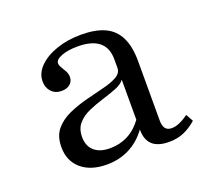

<svg xmlns="http://www.w3.org/2000/svg" viewBox="-85 -529 693 642"><g transform="rotate(-20 261.5 -208.0)"><path d="M194.4 11.3Q137.1 11.3 103.6 -17.3Q70.2 -46 70.2 -95.2Q70.2 -133.9 89.5 -157.3Q108.9 -180.6 139.5 -194.4Q170.2 -208.1 204 -216.9Q237.9 -225.8 268.1 -233.1Q298.4 -240.3 317.7 -251.2Q337.1 -262.1 337.1 -280.6V-311.3Q337.1 -352.4 311.7 -373Q286.3 -393.5 236.3 -393.5Q201.6 -393.5 178.6 -384.7Q155.6 -375.8 155.6 -362.9Q155.6 -355.6 160.9 -346.8Q166.1 -337.9 171.8 -328.2Q177.4 -318.5 177.4 -306.5Q177.4 -291.1 166.1 -281.5Q154.8 -271.8 135.5 -271.8Q113.7 -271.8 100 -286.3Q86.3 -300.8 86.3 -323.4Q86.3 -352.4 109.7 -375.8Q133.1 -399.2 172.6 -412.9Q212.1 -426.6 260.5 -426.6Q311.3 -426.6 344.4 -411.3Q377.4 -396 393.5 -362.9Q409.7 -329.8 409.7 -278.2V-66.9Q409.7 -47.6 416.9 -38.3Q424.2 -29 439.5 -29Q453.2 -29 468.5 -35.9Q483.9 -42.7 499.2 -54L513.7 -28.2Q491.9 -8.9 468.5 1.2Q445.2 11.3 415.3 11.3Q336.3 11.3 337.1 -61.3Q311.3 -25.8 275 -7.3Q238.7 11.3 194.4 11.3ZM222.6 -36.3Q257.3 -36.3 286.3 -51.2Q315.3 -66.1 337.1 -96V-238.7Q327.4 -225 304.8 -216.1Q282.3 -207.3 255.6 -199.2Q229 -191.1 204 -180.2Q179 -169.4 162.9 -151.2Q146.8 -133.1 146.8 -103.2Q146.8 -71.8 166.5 -54Q186.3 -36.3 222.6 -36.3Z"/></g></svg>

Font: Playfair 12pt Light
Style: Regular
Weight: 300
Designer: Claus Eggers Sørensen
Foundry: Claus Eggers Sørensen
Version: Version 2.000;gftools[0.9.28]